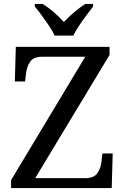

<svg xmlns="http://www.w3.org/2000/svg" viewBox="-20 -951 632 971"><path d="M36 0V-40L411 -664H194Q150 -664 133 -639.5Q116 -615 112 -582L107 -539H55L60 -714H534V-673L158 -50H410Q455 -50 472 -74.5Q489 -99 493 -132L498 -175H550L545 0ZM256 -771Q246 -794 228 -820.5Q210 -847 191 -873Q172 -899 156 -918V-931H195Q224 -914 252.5 -889Q281 -864 303 -840Q326 -864 355 -889Q384 -914 412 -931H451V-918Q436 -899 416.5 -873Q397 -847 379.5 -820.5Q362 -794 351 -771Z"/></svg>

Font: Noto Serif Khitan Small Script
Style: Regular
Weight: 400
Designer: LIU Zhao, ZHANG Congyu, Kushim JIANG
Foundry: Guyu Beijing Co. Ltd.
Version: Version 1.000; ttfautohint (v1.8.4.7-5d5b)